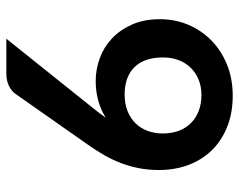

<svg xmlns="http://www.w3.org/2000/svg" viewBox="-96 -676 771 620"><g transform="rotate(90 290.0 -365.5)"><path d="M165 -506Q165 -445.5 196.2 -413.8Q227.5 -382 285 -382Q315 -382 338.5 -391.5Q362 -401 378 -417.5Q394 -434 402.2 -456.5Q410.5 -479 410.5 -505Q410.5 -534.5 401.5 -557.8Q392.5 -581 376 -597Q359.5 -613 336.8 -621.5Q314 -630 287 -630Q259 -630 236.5 -620.8Q214 -611.5 198 -595Q182 -578.5 173.5 -555.8Q165 -533 165 -506ZM329 -280.5Q337.5 -291 345 -301Q352.5 -311 359.5 -321Q334.5 -305 304.5 -296.8Q274.5 -288.5 241.5 -288.5Q204 -288.5 168 -301.5Q132 -314.5 104 -340.8Q76 -367 58.8 -405.8Q41.5 -444.5 41.5 -496.5Q41.5 -545 59.5 -587.5Q77.5 -630 110 -662Q142.5 -694 188 -712.5Q233.5 -731 288.5 -731Q344 -731 388.2 -713.5Q432.5 -696 463.8 -664.5Q495 -633 511.8 -589Q528.5 -545 528.5 -492.5Q528.5 -459 522.8 -429Q517 -399 506.5 -371.2Q496 -343.5 481 -317Q466 -290.5 447.5 -264.5L282 -28.5Q273.5 -16.5 256.5 -8.2Q239.5 0 218 0H104.5Z"/></g></svg>

Font: Lato 2
Style: Bold
Weight: 700
Designer: Lukasz Dziedzic with Adam Twardoch and Botio Nikoltchev
Foundry: tyPoland Lukasz Dziedzic
Version: Version 2.015; 2015-08-06; http://www.latofonts.com/